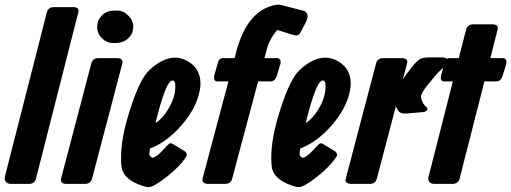

<svg xmlns="http://www.w3.org/2000/svg" viewBox="-29 -771 2144 805"><path d="M196.8 -741.2H277.8Q305.2 -740.7 299.3 -718.8L121.6 -21.5Q115.2 0 92.3 0H17.1Q6.3 0 -0.5 -4.9Q-12.7 -14.2 -8.3 -31.2L167.5 -719.7Q173.3 -740.7 196.8 -741.2Z M383.3 -527.3H462.4Q488.3 -526.9 483.9 -504.9L356.9 -21.5Q351.1 -0.5 327.6 0H248.5Q222.7 -0.5 227.1 -22.5L354 -505.9Q359.9 -526.9 383.3 -527.3ZM378.4 -658.2Q378.4 -679.7 390.6 -697.3Q411.6 -726.6 450.7 -726.6H464.4Q484.9 -726.6 503.9 -710.4Q529.8 -688 529.8 -658.2Q529.8 -636.7 516.6 -619.1Q495.1 -590.8 455.6 -590.8H442.9Q421.9 -590.8 403.8 -606Q378.4 -627 378.4 -658.2Z M623 -254.9Q651.4 -272.9 674.3 -310.1Q706.1 -361.3 706.1 -407.2Q706.1 -416 705.1 -421.9Q703.1 -433.6 693.4 -433.6Q690.9 -433.6 688 -431.6Q674.8 -421.9 662.1 -387.7Q643.1 -338.9 623 -254.9ZM600.1 -148.4Q597.2 -133.3 597.2 -125.5Q597.2 -115.2 610.4 -109.4Q610.4 -109.4 619.1 -112.3Q635.3 -119.1 669.4 -158.2Q673.8 -162.6 678.2 -166.5Q685.5 -173.8 696.3 -167L744.1 -137.7Q751 -133.8 752.9 -127.4Q755.4 -120.1 752.9 -116.2Q749.5 -110.4 744.6 -103.5Q719.7 -69.3 670.9 -30.3Q615.2 13.7 593.3 13.7H587.9Q493.2 -10.7 481.4 -66.4Q478.5 -80.1 478.5 -111.8Q478.5 -195.3 517.1 -314Q557.1 -439.9 597.7 -477.5Q611.3 -490.7 626.5 -501Q667.5 -529.3 705.1 -529.3Q725.1 -529.3 746.1 -520.5Q811.5 -490.7 811.5 -420.9Q811.5 -406.2 808.1 -389.6Q794.4 -317.9 732.4 -246.1Q670.9 -175.3 600.1 -148.4Z M916 0Q916 0 841.8 0Q836.9 0 832 -1.5Q816.4 -6.3 820.3 -22.5L928.7 -429.7H881.8Q865.2 -430.7 869.1 -453.1L884.8 -508.8Q885.7 -512.2 887.7 -516.6Q893.1 -527.3 906.2 -527.3H954.6L960.9 -551.8Q964.8 -567.4 971.2 -586.4Q1015.6 -719.2 1110.4 -746.6Q1136.2 -754.9 1154.3 -749L1244.1 -725.6Q1252 -723.6 1256.8 -716.3Q1265.6 -700.7 1253.9 -678.7L1228.5 -630.9Q1221.2 -617.2 1194.3 -626L1133.8 -645.5Q1133.3 -645 1132.3 -644Q1102.1 -608.9 1091.8 -571.3L1079.6 -527.3H1132.8Q1149.9 -525.9 1147.5 -505.9L1130.9 -451.2Q1124.5 -430.7 1105.5 -429.7H1053.2L944.3 -21.5Q939 -1 916 0Z M1252.9 -254.9Q1281.2 -272.9 1304.2 -310.1Q1335.9 -361.3 1335.9 -407.2Q1335.9 -416 1335 -421.9Q1333 -433.6 1323.2 -433.6Q1320.8 -433.6 1317.9 -431.6Q1304.7 -421.9 1292 -387.7Q1272.9 -338.9 1252.9 -254.9ZM1230 -148.4Q1227.1 -133.3 1227.1 -125.5Q1227.1 -115.2 1240.2 -109.4Q1240.2 -109.4 1249 -112.3Q1265.1 -119.1 1299.3 -158.2Q1303.7 -162.6 1308.1 -166.5Q1315.4 -173.8 1326.2 -167L1374 -137.7Q1380.9 -133.8 1382.8 -127.4Q1385.3 -120.1 1382.8 -116.2Q1379.4 -110.4 1374.5 -103.5Q1349.6 -69.3 1300.8 -30.3Q1245.1 13.7 1223.1 13.7H1217.8Q1123 -10.7 1111.3 -66.4Q1108.4 -80.1 1108.4 -111.8Q1108.4 -195.3 1147 -314Q1187 -439.9 1227.5 -477.5Q1241.2 -490.7 1256.3 -501Q1297.4 -529.3 1335 -529.3Q1355 -529.3 1376 -520.5Q1441.4 -490.7 1441.4 -420.9Q1441.4 -406.2 1438 -389.6Q1424.3 -317.9 1362.3 -246.1Q1300.8 -175.3 1230 -148.4Z M1630.4 -324.2 1550.8 -21.5Q1544.9 -0.5 1521.5 0H1442.4Q1415 -1 1420.9 -22.5L1547.9 -505.9Q1553.7 -526.9 1577.1 -527.3H1656.2Q1683.6 -526.4 1677.7 -504.9L1660.2 -439Q1680.7 -468.8 1699.2 -491.2Q1716.3 -512.7 1730.5 -522.5Q1741.7 -530.3 1771.5 -530.3H1825.2Q1837.9 -530.3 1843.8 -525.1Q1849.6 -520 1845 -508.3Q1840.3 -496.6 1822.3 -480.5Q1819.8 -478 1816.4 -475.1Q1798.3 -458 1761.7 -412.1Q1736.8 -379.9 1736.3 -367.2Q1736.8 -342.3 1760.7 -319.3Q1764.2 -315.9 1762.7 -311Q1758.3 -301.8 1742.2 -300.8L1672.9 -294.9Q1656.2 -293.9 1646.5 -300.8Q1641.1 -304.7 1630.4 -324.2Z M2026.9 -527.3H2079.6Q2096.7 -525.9 2094.2 -505.9L2077.6 -451.2Q2070.8 -430.2 2052.2 -429.7H2002L1897.9 -21.5Q1892.1 -0.5 1868.7 0H1793.5Q1787.1 0 1781.7 -1.5Q1762.7 -7.8 1768.1 -31.2L1869.6 -429.7H1832.5Q1815.9 -430.7 1819.8 -453.1L1835.4 -508.8Q1836.9 -512.7 1838.4 -516.6Q1843.8 -527.3 1856.9 -527.3H1894.5L1925.3 -647.5Q1931.2 -668.5 1954.6 -668.9H2035.6Q2062.5 -668.5 2057.1 -646.5Z"/></svg>

Font: Allan
Style: Bold
Weight: 700
Version: Version 1.005